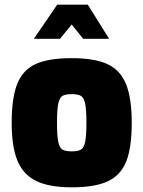

<svg xmlns="http://www.w3.org/2000/svg" viewBox="-20 -797 614 822"><path d="M30 -271Q30 -380 54.5 -439.5Q79 -499 134 -523.5Q189 -548 287 -548Q385 -548 440 -522.5Q495 -497 519.5 -437Q544 -377 544 -271Q544 -165 520.5 -106Q497 -47 442 -21Q387 5 287 5Q190 5 134.5 -22.5Q79 -50 54.5 -109.5Q30 -169 30 -271ZM350 -272Q350 -328 344.5 -353.5Q339 -379 326.5 -386.5Q314 -394 287 -394Q260 -394 247.5 -386.5Q235 -379 229.5 -353.5Q224 -328 224 -272Q224 -215 229.5 -189.5Q235 -164 247.5 -156.5Q260 -149 287 -149Q314 -149 326.5 -156.5Q339 -164 344.5 -189.5Q350 -215 350 -272ZM225 -777H356L447 -631H336L287 -692L237 -631H125Z"/></svg>

Font: Exo Black
Style: Regular
Weight: 900
Designer: Natanael Gama
Foundry: Natanael Gama
Version: Version 1.500; ttfautohint (v1.6)